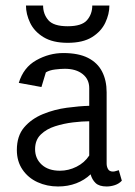

<svg xmlns="http://www.w3.org/2000/svg" viewBox="-20 -671 488 695"><path d="M190 4Q150 4 116 -11.5Q82 -27 61.5 -57Q41 -87 41 -128Q41 -179 67.5 -210Q94 -241 135.5 -258Q177 -275 222 -281Q267 -287 303 -288V-352Q303 -384 279 -403Q255 -422 215 -422Q200 -422 179.5 -419.5Q159 -417 146 -409L130 -356L48 -371Q65 -427 111.5 -453Q158 -479 209 -479Q264 -479 298.5 -461.5Q333 -444 349.5 -412Q366 -380 366 -337V-79Q366 -68 371 -59Q376 -50 389 -50Q394 -50 400 -52Q406 -54 410 -55L421 -17Q411 -6 396 -1Q381 4 366 4Q339 4 326 -8.5Q313 -21 308 -40Q286 -19 256 -7.5Q226 4 190 4ZM197 -53Q228 -53 257 -67.5Q286 -82 303 -108V-232Q278 -232 244.5 -228Q211 -224 179.5 -214Q148 -204 127.5 -184Q107 -164 107 -131Q107 -97 131 -75Q155 -53 197 -53ZM225 -516Q171 -516 137.5 -536.5Q104 -557 89 -588.5Q74 -620 74 -651H136Q136 -620 155 -598Q174 -576 225 -576Q276 -576 295 -598Q314 -620 314 -651H376Q376 -620 361 -588.5Q346 -557 313 -536.5Q280 -516 225 -516Z"/></svg>

Font: Kreon Light Light
Style: Regular
Weight: 300
Version: Version 2.002